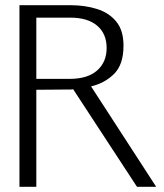

<svg xmlns="http://www.w3.org/2000/svg" viewBox="-20 -720 632 740"><path d="M55 0V-700H251Q307 -700 353.5 -685.5Q400 -671 428 -637Q456 -603 456 -544Q456 -472 420.5 -436Q385 -400 331 -387L582 0H508L262 -376Q258 -375 253.5 -375Q249 -375 244 -375L120 -374V0ZM120 -416H248Q318 -416 354.5 -448.5Q391 -481 391 -535Q391 -590 354.5 -621Q318 -652 251 -652H120Z"/></svg>

Font: Panamera
Style: Regular
Weight: 400
Designer: Bastien Sozeau
Foundry: NBR — Bastien Sozeau
Version: Version 3.002; ttfautohint (v1.8.4.7-5d5b);gftools[0.9.33]